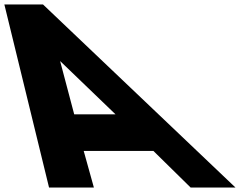

<svg xmlns="http://www.w3.org/2000/svg" viewBox="-249 -845 1081 865"><path d="M-55.4 -825H-229.4L-28 0H174L128.1 -165H442.1L610 0H812ZM271.3 -330H85.3L21.8 -570Z"/></svg>

Font: Hussar
Style: BdOpOblSeven
Weight: 700
Foundry: Cannot Into Space Fonts
Version: Version 2.00